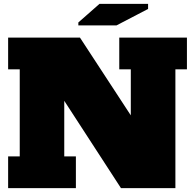

<svg xmlns="http://www.w3.org/2000/svg" viewBox="-20 -972 992 992"><path d="M596.2 -777.8H945.8V-613.8H886.2V0H605L312 -451.2V-164.1H372.1V0H22V-164.1H82V-613.8H22V-777.8H393.1L655.8 -376V-613.8H596.2ZM384.8 -840.8V-856L494.1 -952.1H745.1V-925.8L582 -840.8Z"/></svg>

Font: AlfaSlabOne-Regular
Style: Regular
Weight: 400
Designer: JM Sole
Foundry: JM Sole
Version: Version 1.001